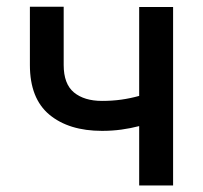

<svg xmlns="http://www.w3.org/2000/svg" viewBox="-20 -567 620 587"><path d="M509.2 -545.5V0H405.5V-181.5Q379.6 -174.7 351.2 -170.8Q322.8 -166.9 291.9 -166.9Q190.7 -166.9 131 -216.4Q71.4 -266 71.4 -368.3V-546.5H174.7V-368.3Q174.7 -310.4 206.1 -284.4Q237.6 -258.5 291.9 -258.5Q323.2 -258.5 350.9 -262.4Q378.6 -266.3 405.5 -273.8V-545.5Z"/></svg>

Font: Inter UI Medium
Style: Regular
Weight: 500
Designer: Rasmus Andersson
Foundry: rsms
Version: 3.2;8d6f07862